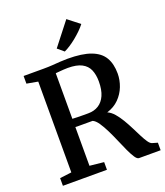

<svg xmlns="http://www.w3.org/2000/svg" viewBox="-174 -1106 1052 1223"><g transform="rotate(-20 352.5 -495.0)"><path d="M38.5 0V-52L118 -62V-677.5L42.5 -691V-743H177.5Q211 -743 239 -745Q267 -747 292 -748.8Q317 -750.5 342.5 -750.5Q441.5 -750.5 500.5 -728.2Q559.5 -706 585.2 -662.2Q611 -618.5 611 -553Q611 -509 594.5 -466.2Q578 -423.5 545.5 -390.8Q513 -358 464 -343Q488 -332.5 508.8 -308.5Q529.5 -284.5 547.8 -253.8Q566 -223 582.2 -190.8Q598.5 -158.5 612.8 -130.2Q627 -102 640 -83.5Q653 -65 665 -61.5L701 -51V0H554.5Q542 0 528 -21.2Q514 -42.5 498.2 -76.5Q482.5 -110.5 465.8 -150Q449 -189.5 431 -226Q413 -262.5 394.8 -289.2Q376.5 -316 357.5 -324Q347 -324 330.5 -324Q314 -324 296.2 -324Q278.5 -324 263.8 -324Q249 -324 241 -324.5V-62L337 -52V0ZM348 -378.5Q388.5 -378.5 418.2 -397Q448 -415.5 464.5 -452.8Q481 -490 481 -546.5Q481 -592.5 466.8 -625.8Q452.5 -659 418.2 -677Q384 -695 324 -695Q309.5 -695 295 -694Q280.5 -693 267 -691.8Q253.5 -690.5 241 -689.5V-380.5Q254 -379.5 275.5 -379Q297 -378.5 317.5 -378.5Q338 -378.5 348 -378.5ZM342 -800 300.5 -835 422 -990.5 501 -928.5Q487 -910 467.5 -891Q448 -872 426.2 -854.2Q404.5 -836.5 383 -822.5Q361.5 -808.5 343 -800Z"/></g></svg>

Font: Merriweather 24pt SemiBold
Style: Regular
Weight: 600
Designer: Eben Sorkin
Foundry: Eben Sorkin
Version: Version 2.100